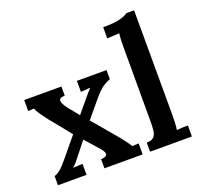

<svg xmlns="http://www.w3.org/2000/svg" viewBox="-129 -902 1100 1048"><g transform="rotate(-20 420.5 -377.5)"><path d="M35 0V-53Q58 -61 76 -78Q94 -95 117 -123L208 -233Q185 -262 158 -295.5Q131 -329 110 -354Q94 -375 77.5 -398Q61 -421 55 -438L21 -436V-500H237V-447Q204 -446 204.5 -428.5Q205 -411 229 -380L279 -318L335 -385Q348 -401 359.5 -414.5Q371 -428 383 -440L327 -436V-500H499V-447Q466 -435 442 -414Q418 -393 390 -358L319 -273L443 -126Q455 -110 467 -95Q479 -80 489 -62L527 -64V0H305V-53Q334 -54 339 -66.5Q344 -79 325 -102L250 -187L190 -111Q182 -100 169 -85Q156 -70 145 -61L201 -64V0Z M570 -53Q599 -53 611.5 -66Q624 -79 626.5 -101.5Q629 -124 629 -153V-585Q629 -602 629.5 -622.5Q630 -643 633 -665Q616 -664 595.5 -663Q575 -662 562 -661V-726Q631 -726 663.5 -735.5Q696 -745 707 -755H752L753 -143Q753 -126 752 -104Q751 -82 748 -61Q765 -63 782.5 -63.5Q800 -64 813 -64V0H570Z"/></g></svg>

Font: Lora SemiBold
Style: Regular
Weight: 600
Designer: Olga Karpushina, Alexei Vanyashin (Cyrillic)
Foundry: Cyreal
Version: Version 3.011; ttfautohint (v1.8.4.7-5d5b)